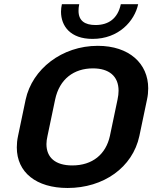

<svg xmlns="http://www.w3.org/2000/svg" viewBox="-20 -887 732 923"><path d="M277.5 -866.7C275 -855 273.3 -842.5 273.3 -830.8C273.3 -762.5 317.5 -700 425 -700C550.8 -700 626.7 -785.8 644.2 -866.7H560.8C545.8 -796.7 500.8 -766.7 439.2 -766.7C387.5 -766.7 357.5 -787.5 357.5 -835C357.5 -844.2 358.3 -855 360.8 -866.7ZM426.7 -558.3C503.3 -558.3 550 -521.7 550 -450.8C550 -438.3 548.3 -423.3 545 -408.3L508.3 -233.3C489.2 -145.8 425 -91.7 327.5 -91.7C245.8 -91.7 203.3 -130 203.3 -194.2C203.3 -205.8 205 -219.2 208.3 -233.3L245 -408.3C265.8 -507.5 335.8 -558.3 426.7 -558.3ZM450 -666.7C277.5 -666.7 135 -555 103.3 -408.3L66.7 -233.3C62.5 -214.2 60.8 -195.8 60.8 -178.3C60.8 -58.3 154.2 16.7 305 16.7C477.5 16.7 617.5 -81.7 650 -233.3L686.7 -408.3C690.8 -426.7 692.5 -445 692.5 -462.5C692.5 -581.7 600.8 -666.7 450 -666.7Z"/></svg>

Font: BoonHome
Style: Bold Oblique
Weight: 700
Italic angle: -12°
Designer: Sungsit Sawaiwan
Foundry: Sungsit Sawaiwan
Version: Version 0.2